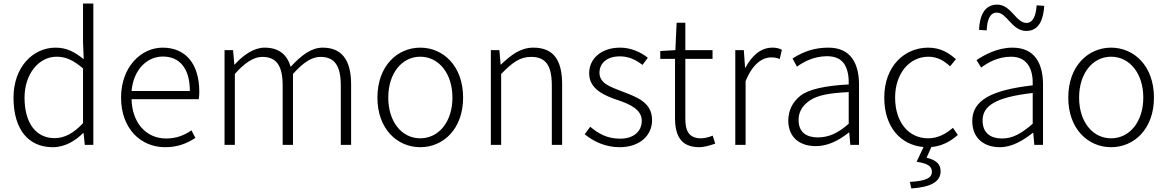

<svg xmlns="http://www.w3.org/2000/svg" viewBox="-20 -815 6567 1080"><path d="M277 13C346 13 405 -24 448 -67H450L457 0H505V-795H447V-578L451 -482C399 -523 356 -547 292 -547C166 -547 56 -438 56 -266C56 -85 141 13 277 13ZM287 -38C179 -38 118 -127 118 -266C118 -397 197 -496 298 -496C349 -496 391 -478 447 -430V-122C394 -66 344 -38 287 -38Z M909 13C986 13 1036 -12 1079 -39L1057 -82C1017 -54 972 -36 915 -36C800 -36 723 -126 720 -257H1098C1100 -270 1101 -284 1101 -299C1101 -456 1024 -547 895 -547C774 -547 661 -439 661 -266C661 -91 772 13 909 13ZM720 -303C731 -426 809 -497 896 -497C989 -497 1048 -432 1048 -303Z M1243 0H1301V-399C1357 -463 1408 -495 1455 -495C1535 -495 1570 -446 1570 -333V0H1628V-399C1685 -463 1734 -495 1782 -495C1862 -495 1897 -446 1897 -333V0H1955V-341C1955 -478 1902 -547 1795 -547C1731 -547 1675 -504 1615 -439C1596 -504 1553 -547 1468 -547C1408 -547 1348 -505 1300 -452H1298L1291 -533H1243Z M2344 13C2473 13 2585 -89 2585 -266C2585 -444 2473 -547 2344 -547C2215 -547 2103 -444 2103 -266C2103 -89 2215 13 2344 13ZM2344 -37C2240 -37 2164 -130 2164 -266C2164 -402 2240 -496 2344 -496C2448 -496 2525 -402 2525 -266C2525 -130 2448 -37 2344 -37Z M2741 0H2799V-399C2862 -463 2904 -495 2967 -495C3051 -495 3084 -446 3084 -333V0H3142V-341C3142 -478 3093 -547 2980 -547C2907 -547 2854 -505 2798 -452H2796L2789 -533H2741Z M3465 13C3582 13 3648 -56 3648 -139C3648 -242 3558 -270 3476 -302C3414 -326 3352 -346 3352 -406C3352 -454 3388 -498 3467 -498C3519 -498 3558 -477 3594 -450L3624 -490C3584 -522 3529 -547 3469 -547C3357 -547 3294 -481 3294 -403C3294 -312 3382 -276 3461 -250C3522 -229 3590 -199 3590 -136C3590 -80 3549 -35 3468 -35C3395 -35 3347 -63 3300 -102L3269 -60C3317 -20 3385 13 3465 13Z M3914 13C3938 13 3972 4 4003 -7L3989 -52C3970 -44 3944 -37 3924 -37C3853 -37 3835 -81 3835 -148V-484H3988V-533H3835V-687H3786L3779 -533L3694 -528V-484H3777V-152C3777 -53 3809 13 3914 13Z M4116 0H4174V-358C4213 -457 4270 -492 4317 -492C4338 -492 4347 -490 4366 -483L4378 -535C4361 -544 4345 -547 4324 -547C4260 -547 4209 -502 4173 -434H4171L4164 -533H4116Z M4569 7C4637 7 4699 -25 4755 -70H4757L4763 0H4812V-338C4812 -456 4767 -547 4640 -547C4564 -547 4502 -527 4438 -486L4463 -440C4502 -469 4559 -498 4632 -499C4681 -498 4710 -484 4731 -452C4751 -419 4755 -377 4754 -340C4619 -333 4528 -312 4483 -277C4438 -241 4415 -195 4414 -138C4414 -38 4483 7 4569 7ZM4581 -42C4521 -42 4472 -67 4472 -140C4472 -181 4489 -218 4534 -249C4578 -280 4649 -292 4754 -297V-119C4690 -63 4641 -43 4581 -42Z M5219 12C5279 7 5327 -20 5368 -56L5340 -96C5304 -64 5257 -37 5201 -37C5089 -37 5015 -130 5015 -266C5015 -402 5096 -496 5202 -496C5253 -496 5291 -473 5324 -442L5357 -482C5320 -515 5273 -547 5201 -547C5069 -547 4954 -444 4954 -266C4954 -99 5047 1 5175 12L5136 95C5197 104 5222 120 5222 151C5222 184 5193 203 5098 208L5106 245C5214 238 5271 208 5271 148C5271 104 5240 84 5192 72Z M5753 -641C5828 -641 5849 -711 5854 -782L5811 -785C5808 -729 5791 -686 5754 -686C5695 -686 5668 -789 5589 -789C5514 -789 5490 -720 5487 -647L5530 -644C5533 -704 5548 -744 5587 -744C5645 -744 5671 -641 5753 -641ZM5604 13C5672 13 5734 -24 5790 -68H5792L5798 0H5847V-338C5847 -456 5802 -547 5675 -547C5588 -547 5514 -504 5473 -477L5499 -435C5536 -463 5595 -496 5667 -496C5767 -496 5792 -414 5789 -335C5554 -308 5449 -250 5449 -134C5449 -35 5518 13 5604 13ZM5616 -36C5556 -36 5507 -64 5507 -137C5507 -219 5578 -268 5789 -292V-119C5725 -63 5676 -36 5616 -36Z M6230 13C6359 13 6471 -89 6471 -266C6471 -444 6359 -547 6230 -547C6101 -547 5989 -444 5989 -266C5989 -89 6101 13 6230 13ZM6230 -37C6126 -37 6050 -130 6050 -266C6050 -402 6126 -496 6230 -496C6334 -496 6411 -402 6411 -266C6411 -130 6334 -37 6230 -37Z"/></svg>

Font: Spoqa Han Sans Neo Light
Style: Regular
Weight: 300
Designer: [Spoqa Han Sans Neo] Dong-huui Kim  Younghwa Kang  Yujin Lee  [Noto Sans] Ryoko NISHIZUKA  (kana & ideographs); Paul D. 
Foundry: Spoqa (http://www.spoqa-han-sans.com)
Version: Version 1.000